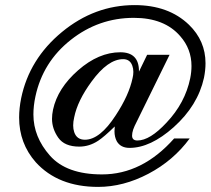

<svg xmlns="http://www.w3.org/2000/svg" viewBox="-20 -714 826 753"><path d="M724 -171Q660 -84 562 -32.5Q464 19 365 19Q208 19 120 -78Q55 -152 55 -253Q55 -289 63 -329Q95 -483 223 -588.5Q351 -694 508 -694Q641 -694 721 -617Q786 -554 786 -466Q786 -439 780 -409Q756 -300 661 -215Q570 -134 488 -134Q453 -134 438 -160Q429 -177 429 -199Q429 -208 430 -218Q388 -177 365 -162Q330 -139 291 -139Q233 -139 208.5 -174Q184 -209 184 -248Q184 -265 188 -284Q206 -368 286.5 -438.5Q367 -509 452 -509Q525 -509 525 -435Q525 -434 525 -433L557 -499H645L508 -220Q501 -205 499 -193Q498 -187 498 -182Q498 -163 519 -163Q568 -163 633 -233Q706 -310 726 -407Q731 -432 731 -455Q731 -522 687 -572Q625 -644 505 -644Q367 -644 257.5 -557.5Q148 -471 119 -336Q111 -299 111 -265Q111 -177 176 -103.5Q241 -30 380 -30Q538 -30 663 -171ZM500 -408Q503 -420 503 -432Q503 -445 499 -456Q490 -482 463 -482Q403 -482 339 -394Q284 -319 271 -254Q267 -237 267 -222Q267 -208 271 -196Q281 -166 313 -166Q372 -166 434 -262Q486 -341 500 -408Z"/></svg>

Font: New Athena Unicode
Style: Italic
Weight: 400
Designer: J. Rusten 1997; rev. by R. Hancock 2001, 2002, rev. by D. Mastronarde 2002-2019
Foundry: Society for Classical Studies (formerly American Philological Association)
Version: Version 5.008